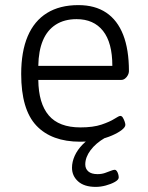

<svg xmlns="http://www.w3.org/2000/svg" viewBox="-20 -549 579 752"><path d="M294 6Q182 6 122.5 -57Q63 -120 63 -259Q63 -347 88.5 -407Q114 -467 164 -498Q214 -529 287 -529Q352 -529 396 -499.5Q440 -470 462.5 -412.5Q485 -355 485 -270Q485 -263 481 -255Q477 -247 470 -241.5Q463 -236 455 -236H130Q131 -144 171 -97Q211 -50 295 -50Q345 -50 377.5 -61Q410 -72 428 -83.5Q446 -95 451 -95Q457 -95 461 -88.5Q465 -82 468 -73.5Q471 -65 471 -60Q471 -51 457 -40Q443 -29 419 -18.5Q395 -8 363 -1Q331 6 294 6ZM130 -291H420Q420 -382 383.5 -428Q347 -474 280 -474Q232 -474 198.5 -452.5Q165 -431 148 -390.5Q131 -350 130 -291ZM355 183Q310 183 286 161.5Q262 140 262 108Q262 85 272.5 61.5Q283 38 304 16.5Q325 -5 357 -21L391 -9Q355 12 334.5 39.5Q314 67 314 95Q314 112 326 122.5Q338 133 362 133Q378 133 391 128.5Q404 124 414 120Q424 116 429 116Q434 116 437.5 121Q441 126 443 133Q445 140 445 146Q445 155 430 163.5Q415 172 394.5 177.5Q374 183 355 183Z"/></svg>

Font: Asap Light
Style: Regular
Weight: 300
Designer: Pablo Cosgaya
Foundry: Omnibus-Type
Version: Version 3.001